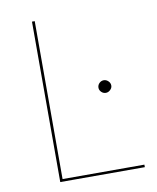

<svg xmlns="http://www.w3.org/2000/svg" viewBox="-80 -763 676 825"><g transform="rotate(-10 258.0 -350.0)"><path d="M116 0ZM128 -11H485V0H116V-700H128ZM404 -370.5Q404 -360 395.2 -351.8Q386.5 -343.5 376 -343.5Q364.5 -343.5 356.2 -351.8Q348 -360 348 -370.5Q348 -382 356.2 -390.2Q364.5 -398.5 376 -398.5Q386.5 -398.5 395.2 -390.2Q404 -382 404 -370.5Z"/></g></svg>

Font: Lato Hairline
Style: Regular
Weight: 100
Designer: Lukasz Dziedzic
Foundry: tyPoland Lukasz Dziedzic
Version: Version 2.007; 2014-02-27